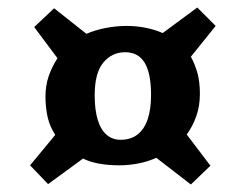

<svg xmlns="http://www.w3.org/2000/svg" viewBox="-20 -570 632 511"><path d="M101 -313Q101 -342 109.5 -367Q118 -392 133 -415L71 -498L124 -548L210 -480Q233 -490 261 -495.5Q289 -501 317 -501Q343 -501 368 -496Q393 -491 413 -482L505 -550L554 -501L488 -419Q499 -399 505.5 -375.5Q512 -352 512 -320Q512 -288 502.5 -261Q493 -234 477 -212L540 -129L488 -79L396 -150Q374 -140 348.5 -135Q323 -130 298 -130Q268 -130 243.5 -134.5Q219 -139 201 -148L108 -80L60 -130L127 -211Q112 -234 106.5 -259.5Q101 -285 101 -313ZM232 -316Q232 -278 240 -251.5Q248 -225 263.5 -211.5Q279 -198 301 -198Q328 -198 346 -212Q364 -226 373 -252.5Q382 -279 382 -317Q382 -375 365 -403Q348 -431 313 -431Q278 -431 255 -403.5Q232 -376 232 -316Z"/></svg>

Font: Literata 18pt
Style: Bold Italic
Weight: 700
Italic angle: -2°
Designer: Latin by Veronika Burian and Jose Scaglione. Greek by Irene Vlachou. Cyrillic by Vera Evstafieva
Foundry: TypeTogether
Version: Version 3.103;gftools[0.9.29]